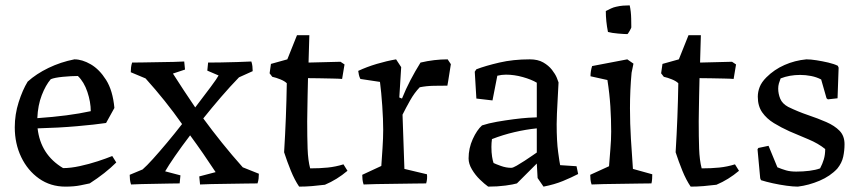

<svg xmlns="http://www.w3.org/2000/svg" viewBox="-20 -683 3203 715"><path d="M224 12Q168 12 125.5 -18Q83 -48 59 -98Q35 -148 35 -209Q35 -257 49.5 -302.5Q64 -348 83 -379Q115 -408 160.5 -430Q206 -452 257 -462Q286 -462 318 -443.5Q350 -425 375 -385.5Q400 -346 406 -281L375 -225Q335 -219 266.5 -213Q198 -207 120 -205Q131 -107 215 -57Q243 -57 277.5 -64.5Q312 -72 344 -82.5Q376 -93 398 -102L413 -78Q373 -38 314 0Q305 2 280.5 7Q256 12 224 12ZM119 -243Q236 -251 318 -269Q318 -303 305.5 -340.5Q293 -378 270 -400Q246 -400 214.5 -397Q183 -394 169 -388Q150 -366 135.5 -328.5Q121 -291 119 -243Z M468 4Q465 -5 464 -14Q463 -23 463 -32L511 -52Q526 -65 549.5 -91Q573 -117 601.5 -151Q630 -185 658 -221Q627 -265 593 -307.5Q559 -350 522 -391L467 -414Q467 -423 468 -432Q469 -441 472 -450Q487 -450 514 -450.5Q541 -451 571 -451.5Q601 -452 627 -452.5Q653 -453 666 -454L669 -424L624 -409Q644 -378 664.5 -346.5Q685 -315 707 -283Q740 -326 764.5 -359Q789 -392 794 -402L752 -420L755 -450Q773 -450 803 -450.5Q833 -451 864.5 -452Q896 -453 916 -454Q919 -445 920 -436Q921 -427 921 -418L870 -395Q837 -361 803 -321.5Q769 -282 737 -242Q770 -197 806.5 -151.5Q843 -106 884 -60L944 -36Q944 -27 943 -18Q942 -9 939 0Q924 0 894 0.5Q864 1 830 1.5Q796 2 767 2.5Q738 3 725 4L722 -26L783 -42Q760 -77 736.5 -111Q713 -145 688 -179Q656 -137 631.5 -101.5Q607 -66 595 -45L652 -30L649 0Q636 0 612 0.5Q588 1 560.5 1.5Q533 2 508 2.5Q483 3 468 4Z M1094 12Q1077 -13 1063 -47.5Q1049 -82 1038 -116Q1042 -181 1044.5 -245Q1047 -309 1048 -373Q1040 -381 1024 -387.5Q1008 -394 994 -397L984 -410L989 -445L1050 -462L1086 -552H1132L1129 -450L1248 -453L1263 -443L1254 -389Q1244 -390 1219.5 -390.5Q1195 -391 1169 -391.5Q1143 -392 1127 -392Q1126 -360 1125.5 -326Q1125 -292 1124.5 -266Q1124 -240 1124 -231Q1124 -173 1125.5 -129.5Q1127 -86 1135 -56Q1171 -56 1200.5 -59Q1230 -62 1259 -71L1274 -47Q1235 -14 1190 5Q1166 8 1142 10Q1118 12 1094 12Z M1334 4Q1331 -5 1330 -14Q1329 -23 1329 -32L1400 -65Q1402 -94 1404.5 -131.5Q1407 -169 1407 -200Q1407 -238 1403.5 -289Q1400 -340 1395 -378L1322 -389Q1318 -397 1316.5 -404.5Q1315 -412 1314 -419Q1346 -434 1383 -445Q1420 -456 1455 -462L1474 -433L1467 -320L1477 -316Q1491 -351 1508.5 -384.5Q1526 -418 1546 -450Q1597 -462 1647 -462L1659 -444L1649 -381L1646 -364Q1622 -364 1595 -363.5Q1568 -363 1543 -358Q1523 -337 1507.5 -309.5Q1492 -282 1479 -256L1486 -54L1570 -34Q1572 -17 1567 0Q1554 0 1522 0.5Q1490 1 1452 1.5Q1414 2 1381.5 2.5Q1349 3 1334 4Z M1905 0Q1892 4 1862.5 8Q1833 12 1798 12Q1784 2 1767 -14.5Q1750 -31 1737.5 -52Q1725 -73 1725 -93Q1725 -131 1740.5 -165Q1756 -199 1775 -216Q1799 -224 1830.5 -229.5Q1862 -235 1893 -239Q1924 -243 1947 -244.5Q1970 -246 1979 -246V-375Q1959 -387 1927 -396Q1895 -405 1864 -405Q1856 -405 1848 -404Q1840 -403 1832 -401L1814 -309L1754 -316L1748 -416L1754 -425Q1788 -438 1839.5 -450Q1891 -462 1953 -462Q1983 -462 2003 -450.5Q2023 -439 2035.5 -423Q2048 -407 2053.5 -393.5Q2059 -380 2060 -376Q2059 -350 2057 -318.5Q2055 -287 2054 -260Q2053 -233 2053 -221Q2053 -157 2058.5 -116.5Q2064 -76 2066 -68L2127 -64L2133 -35Q2108 -22 2076.5 -9Q2045 4 2004 12L1982 -20L1979 -74ZM1818 -76Q1826 -72 1845.5 -65Q1865 -58 1884 -58Q1890 -58 1904 -66Q1918 -74 1934 -84.5Q1950 -95 1963 -104Q1976 -113 1979 -115V-205Q1939 -201 1896 -191Q1853 -181 1812 -165Q1811 -158 1810.5 -150.5Q1810 -143 1810 -136Q1810 -115 1812.5 -99.5Q1815 -84 1818 -76Z M2183 4Q2180 -5 2179 -14Q2178 -23 2178 -32L2248 -64Q2250 -93 2253 -127.5Q2256 -162 2256 -193Q2256 -239 2253 -286.5Q2250 -334 2242 -385L2179 -399Q2179 -418 2185 -437L2316 -462L2339 -446L2332 -412Q2326 -348 2326 -280Q2326 -223 2329.5 -166Q2333 -109 2337 -54L2409 -34Q2409 -27 2408.5 -17.5Q2408 -8 2406 0Q2393 0 2362.5 0.5Q2332 1 2296 1.5Q2260 2 2229 2.5Q2198 3 2183 4ZM2244 -564Q2240 -584 2238 -603.5Q2236 -623 2236 -642Q2246 -647 2255.5 -651.5Q2265 -656 2275 -658Q2288 -661 2300 -662Q2312 -663 2325 -663Q2330 -640 2330.5 -614Q2331 -588 2331 -581Q2331 -579 2324.5 -567.5Q2318 -556 2316 -556Q2306 -556 2282 -558Q2258 -560 2244 -564Z M2552 12Q2535 -13 2521 -47.5Q2507 -82 2496 -116Q2500 -181 2502.5 -245Q2505 -309 2506 -373Q2498 -381 2482 -387.5Q2466 -394 2452 -397L2442 -410L2447 -445L2508 -462L2544 -552H2590L2587 -450L2706 -453L2721 -443L2712 -389Q2702 -390 2677.5 -390.5Q2653 -391 2627 -391.5Q2601 -392 2585 -392Q2584 -360 2583.5 -326Q2583 -292 2582.5 -266Q2582 -240 2582 -231Q2582 -173 2583.5 -129.5Q2585 -86 2593 -56Q2629 -56 2658.5 -59Q2688 -62 2717 -71L2732 -47Q2693 -14 2648 5Q2624 8 2600 10Q2576 12 2552 12Z M2951 12Q2934 12 2908.5 8.5Q2883 5 2858 -0.5Q2833 -6 2814 -12L2811 -19L2801 -127L2804 -132L2842 -140L2875 -60Q2892 -53 2907.5 -48.5Q2923 -44 2945 -44Q2971 -44 2994.5 -47Q3018 -50 3034 -56Q3043 -73 3048 -90Q3053 -107 3053 -128Q3027 -149 2991 -164Q2955 -179 2920 -194Q2889 -208 2862 -224.5Q2835 -241 2818.5 -264.5Q2802 -288 2802 -323Q2802 -341 2809 -359Q2816 -377 2834 -395Q2863 -424 2901.5 -441Q2940 -458 2983 -462Q2999 -462 3021 -458.5Q3043 -455 3064.5 -450Q3086 -445 3100 -438L3103 -431L3099 -317L3063 -313L3058 -317L3038 -387Q3021 -396 3000.5 -400Q2980 -404 2960 -404Q2920 -404 2887 -391Q2883 -381 2880.5 -372Q2878 -363 2878 -353Q2878 -334 2885.5 -315.5Q2893 -297 2915 -285Q2952 -267 2989 -254.5Q3026 -242 3057 -228.5Q3088 -215 3106.5 -196Q3125 -177 3125 -146Q3125 -122 3120 -99Q3115 -76 3098 -55Q3072 -27 3032 -10Q2992 7 2951 12Z"/></svg>

Font: Labrada
Style: Regular
Weight: 400
Designer: Mercedes Jáuregui
Foundry: Omnibus-Type Team
Version: Version 1.000; ttfautohint (v1.8.4.7-5d5b)